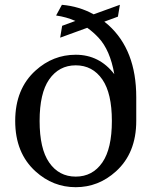

<svg xmlns="http://www.w3.org/2000/svg" viewBox="-20 -777 666 807"><path d="M129.4 -56.6Q43.9 -133.8 43.9 -268.6Q43.9 -403.3 129.4 -480.5Q202.6 -546.9 298.3 -546.9Q397.5 -546.9 460.4 -465.3Q442.9 -566.4 394 -618.7Q372.1 -642.1 346.7 -660.2L232.9 -618.7L241.2 -668.5L296.9 -689Q259.3 -705.6 215.8 -711.9L240.2 -756.8Q313 -750.5 373.5 -716.8L483.9 -756.8L475.6 -707L418.5 -686Q427.2 -679.2 435.5 -671.9Q552.7 -566.4 552.7 -368.7V-268.6Q552.7 -133.8 467.3 -56.6Q394 9.8 298.3 9.8Q202.6 9.8 129.4 -56.6ZM410.2 -94.2Q450.2 -152.3 450.2 -268.6Q450.2 -384.8 410.2 -442.9Q369.1 -502.4 298.3 -502.4Q228 -502.4 186.5 -442.9Q146.5 -385.3 146.5 -268.6Q146.5 -151.9 186.5 -94.2Q227.5 -34.7 298.3 -34.7Q369.1 -34.7 410.2 -94.2Z"/></svg>

Font: Modern Antiqua
Style: Book
Weight: 400
Designer: Wojciech Kalinowski "wmk69" (wmk69@o2.pl)
Foundry: Wojciech Kalinowski "wmk69" (wmk69@o2.pl)
Version: Version 3.1.0; 2021-05-28